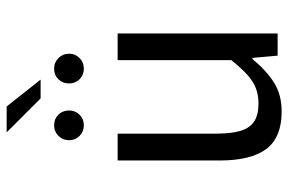

<svg xmlns="http://www.w3.org/2000/svg" viewBox="-166 -697 875 583"><g transform="rotate(-90 271.5 -405.5)"><path d="M157.2 -485.8V-187Q157.2 -140.1 165.8 -112.3Q174.3 -84.5 194.1 -71.3Q213.9 -58.1 248.5 -58.1Q275.9 -58.1 296.6 -66.7Q317.4 -75.2 336.4 -92.5Q355.5 -109.9 380.4 -140.6V-485.8H461.4V0H394L387.2 -76.2H383.8Q346.2 -31.7 310.3 -9.8Q274.4 12.2 224.1 12.2Q145.5 12.2 110.6 -34.4Q75.7 -81.1 75.7 -176.3V-485.8ZM264.2 -719.7 161.1 -822.8H239.7L321.3 -719.7ZM182.6 -678.7Q202.1 -678.7 214.8 -665.8Q227.5 -652.8 227.5 -632.8Q227.5 -614.3 214.6 -601.3Q201.7 -588.4 182.6 -588.4Q163.6 -588.4 150.4 -601.3Q137.2 -614.3 137.2 -632.8Q137.2 -652.3 150.4 -665.5Q163.6 -678.7 182.6 -678.7ZM354.5 -678.7Q373.5 -678.7 386.7 -665.5Q399.9 -652.3 399.9 -632.8Q399.9 -614.3 386.7 -601.3Q373.5 -588.4 354.5 -588.4Q335.4 -588.4 322.5 -601.3Q309.6 -614.3 309.6 -632.8Q309.6 -652.8 322.3 -665.8Q335 -678.7 354.5 -678.7Z"/></g></svg>

Font: Varta
Style: Regular
Weight: 400
Designer: Joana Correia, Viktoriya Grabowska, Eben Sorkin
Foundry: Sorkin Type
Version: Version 1.002; ttfautohint (v1.3) -l 8 -r 24 -G 200 -x 12 -H